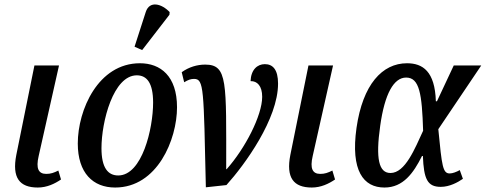

<svg xmlns="http://www.w3.org/2000/svg" viewBox="-20 -829 2173 859"><path d="M149 10C190 10 225 -7 253 -26L241 -66C221 -56 207 -51 187 -51C152 -51 140 -75 153 -131L244 -536H134L53 -136C33 -34 67 10 149 10Z M616 -605 738 -763 739 -775C704 -812 649 -828 632 -775L582 -620ZM495 10C684 10 772 -205 772 -349C772 -489 698 -546 606 -546C419 -546 328 -337 328 -187C328 -55 396 10 495 10ZM509 -44C463 -44 434 -78 434 -166C434 -285 487 -492 592 -492C637 -492 665 -458 665 -370C665 -254 616 -44 509 -44Z M793 -506 804 -461C822 -472 834 -476 848 -476C893 -476 891 -433 901 9L993 -1C1076 -93 1224 -297 1224 -455C1224 -517 1201 -542 1165 -542C1131 -542 1103 -517 1101 -466C1131 -467 1153 -444 1153 -396C1153 -312 1076 -164 994 -72H992C992 -463 999 -540 898 -540C862 -540 825 -529 793 -506Z M1375 10C1416 10 1451 -7 1479 -26L1467 -66C1447 -56 1433 -51 1413 -51C1378 -51 1366 -75 1379 -131L1470 -536H1360L1279 -136C1259 -34 1293 10 1375 10Z M1700 10C1784 10 1830 -55 1868 -131H1872C1876 -28 1892 7 1952 7C1991 7 2028 -13 2051 -29L2037 -68C2023 -60 2005 -53 1992 -53C1961 -53 1957 -85 1941 -251L2133 -536H2010L1935 -376H1930C1926 -510 1871 -546 1801 -546C1690 -546 1603 -451 1575 -257C1548 -65 1606 10 1700 10ZM1727 -55C1675 -55 1660 -118 1681 -266C1701 -410 1742 -482 1797 -482C1857 -482 1868 -408 1873 -244C1836 -164 1793 -55 1727 -55Z"/></svg>

Font: Noto Serif Condensed Medium
Style: Italic
Weight: 500
Width: 3
Italic angle: -12°
Designer: Monotype Design Team
Foundry: Monotype Imaging Inc.
Version: Version 2.013